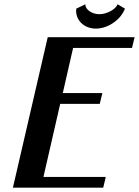

<svg xmlns="http://www.w3.org/2000/svg" viewBox="-20 -873 646 893"><path d="M442 -807C406 -807 377 -830 377 -851V-853L335 -833C335 -830 334 -826 334 -823C334 -777 372 -740 426 -740C484 -740 543 -783 561 -833L527 -853C519 -831 479 -807 442 -807ZM460 0 472 -50H182L260 -390H444L456 -440H272L320 -650H594L606 -700H202L40 0Z"/></svg>

Font: Pfennig
Style: BoldItalic
Weight: 700
Italic angle: -13°
Version: Version 20100423